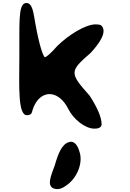

<svg xmlns="http://www.w3.org/2000/svg" viewBox="-20 -836 881 1300"><path d="M351 283C325 355 290 430 354 443C390 450 416 429 442 410C509 356 543 258 517 188C508 155 485 112 445 127C399 141 374 203 351 283ZM111 -450C110 -247 101 -56 162 -56C194 -56 195 -74 197 -79C224 -179 287 -207 334 -197C370 -190 412 -160 443 -97C477 -30 555 35 619 35C630 35 642 34 651 30C664 24 668 14 668 6C668 -43 637 -111 587 -188C449 -343 450 -353 594 -478C655 -544 710 -624 664 -665C653 -670 640 -671 627 -671C560 -671 447 -602 368 -525C322 -471 291 -449 284 -448C273 -454 247 -521 219 -679C207 -739 203 -824 152 -815C101 -805 113 -664 111 -450Z"/></svg>

Font: Venom Sans
Style: Bd
Weight: 700
Version: Version 1.001